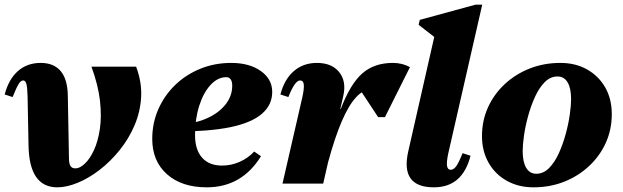

<svg xmlns="http://www.w3.org/2000/svg" viewBox="-20 -785 2665 821"><path d="M225 16Q105 16 102 -163L98 -370Q97 -410 93 -425.5Q89 -441 79 -441Q69 -441 59.5 -425.5Q50 -410 34 -370L0 -381Q17 -446 56.5 -481Q96 -516 154 -516Q210 -516 239.5 -481Q269 -446 270 -375L275 -102Q276 -82 282.5 -73.5Q289 -65 303 -65Q321 -65 342.5 -85Q364 -105 381.5 -142.5Q399 -180 407 -233.5Q415 -287 407.5 -354Q400 -421 371 -500H562Q587 -434 583.5 -370.5Q580 -307 555.5 -249.5Q531 -192 492 -143.5Q453 -95 406.5 -59Q360 -23 312.5 -3.5Q265 16 225 16Z M864 16Q757 16 694 -40Q631 -96 631 -191Q631 -259 657 -318Q683 -377 729 -421.5Q775 -466 836.5 -491Q898 -516 969 -516Q1046 -516 1095 -481.5Q1144 -447 1144 -392Q1144 -336 1099.5 -298Q1055 -260 966.5 -241.5Q878 -223 744 -223V-255Q808 -255 860 -277Q912 -299 942.5 -336Q973 -373 973 -419Q973 -436 966.5 -445.5Q960 -455 948 -455Q911 -455 880.5 -422Q850 -389 832 -333Q814 -277 814 -207Q814 -145 844 -111Q874 -77 929 -77Q969 -77 1005 -93Q1041 -109 1067 -137L1096 -117Q1014 16 864 16Z M1329 -95V-319H1437Q1478 -426 1529 -471Q1580 -516 1660 -516Q1700 -516 1733 -498L1626 -284H1597L1508 -419H1567V-403Q1534 -403 1502.5 -369Q1471 -335 1441.5 -266.5Q1412 -198 1384 -95ZM1188 0 1273 -370Q1281 -407 1279 -424Q1277 -441 1263 -441Q1241 -441 1213 -370L1179 -381Q1196 -446 1236.5 -481Q1277 -516 1335 -516Q1399 -516 1430.5 -476.5Q1462 -437 1448 -375L1362 0Z M1835 16Q1763 16 1735.5 -22.5Q1708 -61 1726 -139L1853 -698L1873 -599L1770 -679L1775 -700L2013 -765H2042L1897 -130Q1889 -93 1891.5 -76Q1894 -59 1907 -59Q1920 -59 1931 -74.5Q1942 -90 1958 -130L1992 -119Q1975 -52 1936 -18Q1897 16 1835 16Z M2261 16Q2197 16 2147 -12Q2097 -40 2069 -89.5Q2041 -139 2041 -203Q2041 -269 2066.5 -325.5Q2092 -382 2138 -425Q2184 -468 2245 -492Q2306 -516 2376 -516Q2441 -516 2490.5 -488Q2540 -460 2568 -411Q2596 -362 2596 -297Q2596 -231 2570.5 -174.5Q2545 -118 2499 -75Q2453 -32 2392.5 -8Q2332 16 2261 16ZM2273 -42Q2304 -42 2328 -66.5Q2352 -91 2369.5 -129.5Q2387 -168 2399 -212Q2411 -256 2416.5 -295.5Q2422 -335 2422 -361Q2422 -408 2407 -433Q2392 -458 2364 -458Q2333 -458 2309 -433.5Q2285 -409 2267.5 -370.5Q2250 -332 2238 -288Q2226 -244 2220.5 -204.5Q2215 -165 2215 -139Q2215 -93 2230 -67.5Q2245 -42 2273 -42Z"/></svg>

Font: Platypi Light ExtraBold
Style: Italic
Weight: 800
Italic angle: -13°
Version: Version 1.200